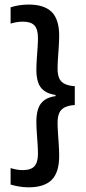

<svg xmlns="http://www.w3.org/2000/svg" viewBox="-20 -697 379 842"><path d="M26.5 -665Q43.5 -670.5 63.8 -673.8Q84 -677 105.5 -677Q174 -677 206.8 -644.5Q239.5 -612 239.5 -540Q239.5 -520.5 237.8 -493.5Q236 -466.5 234.2 -440.2Q232.5 -414 232.5 -395.5Q232.5 -371.5 239.2 -355Q246 -338.5 262.5 -329.8Q279 -321 308 -319V-236.5Q279 -234.5 262.5 -225.5Q246 -216.5 239.2 -200Q232.5 -183.5 232.5 -159Q232.5 -141 234.2 -114.5Q236 -88 237.8 -60.8Q239.5 -33.5 239.5 -13Q239.5 59 206.8 91.8Q174 124.5 105.5 124.5Q84 124.5 63.8 121Q43.5 117.5 26.5 112.5V40Q37.5 43.5 50.8 46.2Q64 49 79.5 49Q115.5 49 131 32Q146.5 15 146.5 -23Q146.5 -40.5 144.8 -66Q143 -91.5 141.2 -118Q139.5 -144.5 139.5 -164Q139.5 -195 147 -218.8Q154.5 -242.5 173.8 -257.2Q193 -272 227.5 -276L223.5 -271V-280.5Q191 -285.5 172.5 -299.8Q154 -314 146.8 -337Q139.5 -360 139.5 -390.5Q139.5 -410 141.2 -436.2Q143 -462.5 144.8 -488Q146.5 -513.5 146.5 -530.5Q146.5 -568.5 131.2 -585.2Q116 -602 80.5 -602Q65 -602 51.2 -599.5Q37.5 -597 26.5 -593.5Z"/></svg>

Font: Anek Latin Medium
Style: Regular
Weight: 500
Designer: Yesha Goshar
Foundry: Ek Type
Version: Version 1.003